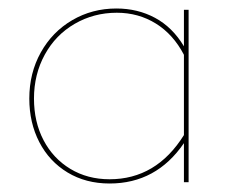

<svg xmlns="http://www.w3.org/2000/svg" viewBox="-20 -429 559 452"><path d="M424 -406V0H413V-92Q348 3 238 3Q182 3 139 -23Q96 -49 72.5 -94.5Q49 -140 49 -197Q49 -257 76 -305.5Q103 -354 150 -381.5Q197 -409 254 -409Q304 -409 345 -387Q386 -365 413 -320V-406ZM413 -111V-300Q388 -348 347 -373.5Q306 -399 255 -399Q201 -399 156 -373Q111 -347 85.5 -300.5Q60 -254 60 -197Q60 -142 82.5 -99Q105 -56 145.5 -31.5Q186 -7 238 -7Q348 -7 413 -111Z"/></svg>

Font: Ysabeau Infant Hairline
Style: Regular
Weight: 100
Designer: Christian Thalmann (Catharsis Fonts)
Version: Version 0.003